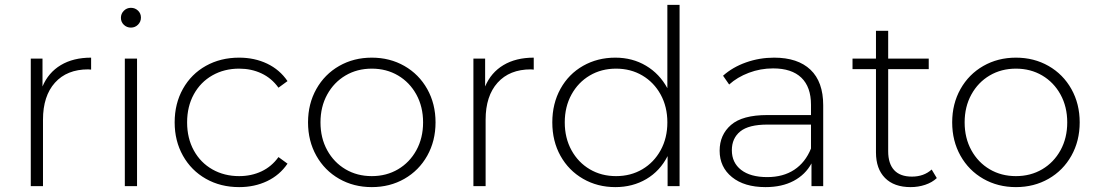

<svg xmlns="http://www.w3.org/2000/svg" viewBox="-20 -762 4489 786"><path d="M106 -522H154V-408Q178 -465 229 -495.5Q280 -526 353 -526V-477L341 -478Q254 -478 205 -423.5Q156 -369 156 -272V0H106Z M491 -522H541V0H491ZM475 -689Q475 -706 487 -718Q499 -730 516 -730Q533 -730 545 -718.5Q557 -707 557 -690Q557 -673 545 -661Q533 -649 516 -649Q499 -649 487 -660.5Q475 -672 475 -689Z M695 -261Q695 -338 729 -398.5Q763 -459 823 -492.5Q883 -526 959 -526Q1022 -526 1073.5 -501.5Q1125 -477 1157 -430L1120 -403Q1092 -442 1050.5 -461.5Q1009 -481 959 -481Q898 -481 849.5 -453.5Q801 -426 773.5 -376Q746 -326 746 -261Q746 -196 773.5 -146Q801 -96 849.5 -68.5Q898 -41 959 -41Q1009 -41 1050.5 -60.5Q1092 -80 1120 -119L1157 -92Q1125 -45 1073.5 -20.5Q1022 4 959 4Q883 4 823 -30Q763 -64 729 -124.5Q695 -185 695 -261Z M1241 -261Q1241 -337 1275 -397.5Q1309 -458 1368.5 -492Q1428 -526 1502 -526Q1576 -526 1635.5 -492Q1695 -458 1729 -397.5Q1763 -337 1763 -261Q1763 -185 1729 -124.5Q1695 -64 1635.5 -30Q1576 4 1502 4Q1428 4 1368.5 -30Q1309 -64 1275 -124.5Q1241 -185 1241 -261ZM1712 -261Q1712 -325 1684.5 -375Q1657 -425 1609.5 -453Q1562 -481 1502 -481Q1442 -481 1394.5 -453Q1347 -425 1319.5 -375Q1292 -325 1292 -261Q1292 -197 1319.5 -147Q1347 -97 1394.5 -69Q1442 -41 1502 -41Q1562 -41 1609.5 -69Q1657 -97 1684.5 -147Q1712 -197 1712 -261Z M1918 -522H1966V-408Q1990 -465 2041 -495.5Q2092 -526 2165 -526V-477L2153 -478Q2066 -478 2017 -423.5Q1968 -369 1968 -272V0H1918Z M2241 -261Q2241 -338 2274.5 -398.5Q2308 -459 2367 -492.5Q2426 -526 2499 -526Q2569 -526 2624.5 -493Q2680 -460 2712 -401V-742H2762V0H2713V-123Q2682 -62 2626 -29Q2570 4 2499 4Q2426 4 2367 -30Q2308 -64 2274.5 -124Q2241 -184 2241 -261ZM2712 -261Q2712 -325 2684.5 -375Q2657 -425 2609.5 -453Q2562 -481 2502 -481Q2442 -481 2394.5 -453Q2347 -425 2319.5 -375Q2292 -325 2292 -261Q2292 -197 2319.5 -147Q2347 -97 2394.5 -69Q2442 -41 2502 -41Q2562 -41 2609.5 -69Q2657 -97 2684.5 -147Q2712 -197 2712 -261Z M3302 -93Q3277 -47 3229 -21.5Q3181 4 3114 4Q3027 4 2976.5 -37Q2926 -78 2926 -145Q2926 -210 2972.5 -250.5Q3019 -291 3121 -291H3300V-333Q3300 -406 3260.5 -444Q3221 -482 3145 -482Q3093 -482 3045.5 -464Q2998 -446 2965 -416L2940 -452Q2979 -487 3034 -506.5Q3089 -526 3149 -526Q3246 -526 3298 -476.5Q3350 -427 3350 -331V0H3302ZM3121 -37Q3186 -37 3231.5 -67Q3277 -97 3300 -154V-252H3122Q3045 -252 3010.5 -224Q2976 -196 2976 -147Q2976 -96 3014 -66.5Q3052 -37 3121 -37Z M3566 -138V-479H3470V-522H3566V-636H3616V-522H3782V-479H3616V-143Q3616 -92 3640.5 -65.5Q3665 -39 3713 -39Q3762 -39 3794 -68L3815 -33Q3796 -15 3767.5 -5.5Q3739 4 3708 4Q3640 4 3603 -33.5Q3566 -71 3566 -138Z M3878 -261Q3878 -337 3912 -397.5Q3946 -458 4005.5 -492Q4065 -526 4139 -526Q4213 -526 4272.5 -492Q4332 -458 4366 -397.5Q4400 -337 4400 -261Q4400 -185 4366 -124.5Q4332 -64 4272.5 -30Q4213 4 4139 4Q4065 4 4005.5 -30Q3946 -64 3912 -124.5Q3878 -185 3878 -261ZM4349 -261Q4349 -325 4321.5 -375Q4294 -425 4246.5 -453Q4199 -481 4139 -481Q4079 -481 4031.5 -453Q3984 -425 3956.5 -375Q3929 -325 3929 -261Q3929 -197 3956.5 -147Q3984 -97 4031.5 -69Q4079 -41 4139 -41Q4199 -41 4246.5 -69Q4294 -97 4321.5 -147Q4349 -197 4349 -261Z"/></svg>

Font: Goldbeck Next Light
Style: Regular
Weight: 300
Designer: Julieta Ulanovsky
Foundry: Julieta Ulanovsky
Version: Version 7.200